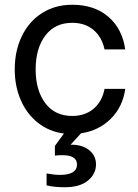

<svg xmlns="http://www.w3.org/2000/svg" viewBox="-20 -552 579 808"><path d="M176 228V178Q209 184 232 184Q304 184 304 140Q304 101 242 101Q221 101 211 103V62L249 10Q187 2 140 -35Q93 -72 67.5 -130.5Q42 -189 42 -260Q42 -338 72 -400Q102 -462 157 -497Q212 -532 284 -532Q378 -532 436.5 -481Q495 -430 507 -344H420Q409 -396 373.5 -426Q338 -456 284 -456Q211 -456 170.5 -402Q130 -348 130 -260Q130 -172 170.5 -118Q211 -64 284 -64Q338 -64 374 -94.5Q410 -125 420 -178H507Q497 -103 446.5 -52.5Q396 -2 321 9L277 57H281Q327 57 355.5 80Q384 103 384 140Q384 180 350 208Q316 236 252 236Q209 236 176 228Z"/></svg>

Font: Aspekta 400
Style: Regular
Weight: 400
Designer: Ivo Dolenc
Version: Version 2.000